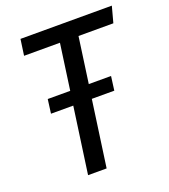

<svg xmlns="http://www.w3.org/2000/svg" viewBox="-128 -782 771 875"><g transform="rotate(-20 257.5 -344.5)"><path d="M325 -611 294 -389H402L393 -321H284L239 0H149L194 -321H86L95 -389H204L235 -611H61L72 -689H515L494 -611Z"/></g></svg>

Font: Fira Sans Condensed
Style: Italic
Weight: 400
Width: 3
Italic angle: -8°
Designer: bBox Type GmbH & Carrois Corporate GbR & Edenspiekermann AG
Foundry: bBox Type GmbH & Carrois Corporate GbR & Edenspiekermann AG
Version: Version 4.301